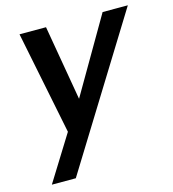

<svg xmlns="http://www.w3.org/2000/svg" viewBox="-105 -587 788 875"><g transform="rotate(-15 289.0 -150.0)"><path d="M459 -500H578L145 200H32L165 -14L67 -500H192L253 -146Z"/></g></svg>

Font: Albert Sans SemiBold
Style: Italic
Weight: 600
Italic angle: -11.25°
Designer: Andreas Rasmussen
Foundry: a.Foundry
Version: Version 1.025